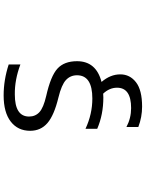

<svg xmlns="http://www.w3.org/2000/svg" viewBox="105 -675 790 1040"><g transform="rotate(-90 500.0 -155.0)"><path d="M311.5 -386.7Q311.5 -453.1 361.3 -491.7Q411.1 -530.3 502.9 -530.3Q586.9 -530.3 670.9 -502.9V-439.5Q587.9 -470.7 508.8 -469.7Q388.7 -469.7 388.7 -392.6Q388.7 -358.4 412.6 -336.4Q436.5 -314.5 500 -299.8Q608.4 -275.4 648.4 -238.8Q688.5 -202.1 688.5 -132.8Q688.5 -29.3 576.2 0Q617.2 47.9 617.2 101.6Q617.2 153.3 574.7 186.5Q532.2 219.7 442.4 219.7Q385.7 219.7 332 199.2V134.8Q379.9 160.2 434.6 160.2Q544.9 160.2 544.9 84Q544.9 43 512.7 8.8Q509.8 8.8 502.9 9.3Q496.1 9.8 492.2 9.8Q399.4 9.8 322.3 -23.4V-86.9Q402.3 -49.8 486.3 -49.8Q612.3 -49.8 612.3 -132.8Q612.3 -168.9 586.4 -192.9Q560.5 -216.8 492.2 -233.4Q395.5 -256.8 353.5 -293Q311.5 -329.1 311.5 -386.7Z"/></g></svg>

Font: Gen Shin Gothic Monospace Normal
Style: Regular
Weight: 350
Designer: [Source Han Sans]
Ryoko NISHIZUKA  (kana & ideographs); Paul D. Hunt (Latin, Greek & Cyrillic); Wenlong ZHANG  (bopomofo
Version: Version 1.002.20150607